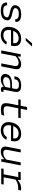

<svg xmlns="http://www.w3.org/2000/svg" viewBox="2053 -2895 854 5000"><g transform="rotate(90 2480.0 -395.0)"><path d="M358.5 -519C205.5 -519 134.5 -469.5 118 -382.5C103 -307 154 -256.5 278 -231C401.5 -205.5 439.5 -184.5 430 -136.5C421.5 -92 374.5 -52.5 276 -52.5C200 -52.5 121.5 -58 114.5 -158L44 -147.5C44.5 -27 125 11.5 266 11.5C412 11.5 489.5 -42.5 507.5 -135C523 -214.5 475 -258.5 334 -286.5C219 -309.5 184 -333.5 193 -380C203.5 -434 261.5 -458 345 -458C437.5 -458 486 -426 480.5 -363L548.5 -368C562.5 -472 489 -519 358.5 -519Z M686 -259.5C652.5 -86.5 741 12 893 12C1009 12 1091 -43 1141.5 -132L1069.5 -146C1031 -83.5 973 -54.5 900.5 -54.5C792.5 -54.5 740.5 -120.5 766.5 -253.5L767 -255.5H1168L1175 -292.5C1203.5 -438 1129.5 -519 985.5 -519C830.5 -519 719 -428.5 686 -259.5ZM967 -637 1106.5 -802.5H1193.5L1035.5 -637ZM783 -312C817 -402.5 885 -452.5 977 -452.5C1063.5 -452.5 1120.5 -410 1102.5 -312Z M1708.5 0 1778.5 -359.5C1800 -471.5 1743 -518.5 1651.5 -518.5C1562.5 -518.5 1500.5 -474 1462 -435.5H1451L1456.5 -507H1391.5L1293 0H1371.5L1443.5 -373C1493 -421.5 1549.5 -453 1614 -453C1669.5 -453 1713.5 -429.5 1696 -338L1630.5 0Z M2206.5 -519C2055.5 -519 1988.5 -457 1972 -370.5L1966.5 -343.5H2041.5L2047 -366.5C2062.5 -442.5 2120.5 -460 2190 -460.5C2264 -461.5 2310.5 -443.5 2292.5 -352.5L2279 -283.5C2082 -284 1935 -272 1908 -131.5C1891 -43.5 1949 12 2045.5 12C2133 12 2192 -29 2232.5 -60H2240.5C2236.5 -22 2250.5 9.5 2307 9.5C2323.5 9.5 2343.5 6.5 2366 0L2377.5 -58C2327 -49.5 2314 -59.5 2321.5 -98L2371 -352.5C2395 -477 2328 -519 2206.5 -519ZM1990.5 -137.5C2006 -216 2081 -237 2217 -237C2232 -237 2251 -236 2269.5 -234.5L2244.5 -106.5C2198.5 -73 2149 -49 2088.5 -49C2021.5 -49 1980 -82 1990.5 -137.5Z M2839 8.5C2884 8.5 2933 1.5 2974.5 -10.5L2988 -80C2947 -69.5 2903 -62 2857 -62C2760.5 -62 2731.5 -92.5 2754.5 -211L2800 -444H3046L3058 -507H2812L2844.5 -672.5H2766L2734 -507H2578L2566 -444H2721.5L2675 -205C2642.5 -37.5 2696 9 2839 8.5Z M3166 -259.5C3132.5 -86.5 3221 12 3373 12C3489 12 3571 -43 3621.5 -132L3549.5 -146C3511 -83.5 3453 -54.5 3380.5 -54.5C3272.5 -54.5 3220.5 -120.5 3246.5 -253.5L3247 -255.5H3648L3655 -292.5C3683.5 -438 3609.5 -519 3465.5 -519C3310.5 -519 3199 -428.5 3166 -259.5ZM3263 -312C3297 -402.5 3365 -452.5 3457 -452.5C3543.5 -452.5 3600.5 -410 3582.5 -312Z M3871.5 -507 3801.5 -147.5C3780 -35.5 3837.5 11.5 3929 11.5C4018 11.5 4080 -32.5 4118 -71.5H4129L4123.5 0H4188.5L4287 -507H4208.5L4136.5 -134C4087.5 -85 4030.5 -53.5 3966.5 -53.5C3910.5 -53.5 3866.5 -77.5 3884.5 -169L3949.5 -507Z M4670.5 -507H4463.5L4451 -444H4593L4519 -63H4377L4365 0H4775L4787 -63H4597L4657.5 -375C4748 -434 4807.5 -442.5 4925.5 -442.5L4939.5 -515C4925 -517.5 4909.5 -518.5 4891.5 -518.5C4800 -518.5 4742 -489 4676 -435.5H4664.5Z"/></g></svg>

Font: Monaspace Neon Light
Style: Italic
Weight: 300
Italic angle: -11°
Designer: Riley Cran & the Lettermatic Team
Foundry: Lettermatic
Version: Version 1.200 (Monaspace Neon)